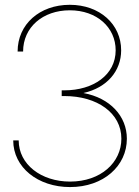

<svg xmlns="http://www.w3.org/2000/svg" viewBox="-20 -757 571 787"><path d="M267.1 9.8C404.8 9.8 500 -77.1 500 -188.5C500 -281.2 430.7 -355.5 322.8 -375.5V-376C418.5 -397.5 476.6 -465.8 476.6 -550.8C476.6 -657.7 388.7 -737.3 266.1 -737.3C142.6 -737.3 52.2 -657.7 52.2 -545.9H74.7C74.7 -645 155.3 -714.8 266.1 -714.8C377 -714.8 454.1 -644.5 454.1 -550.8C454.1 -450.2 362.8 -386.7 243.7 -386.7H232.9V-363.3H243.7C378.9 -363.3 477.5 -293.5 477.5 -188.5C477.5 -91.3 393.6 -12.7 267.1 -12.7C148.4 -12.7 56.6 -83.5 56.6 -181.6H34.2C34.2 -70.8 135.3 9.8 267.1 9.8Z"/></svg>

Font: Raveo Display Display Thin
Style: Regular
Weight: 100
Designer: Jakub Foglar, Rasmus Andersson (Inter)
Foundry: Jakubfoglar.com
Version: Version 1.100;Glyphs 3.2.3 (3260)